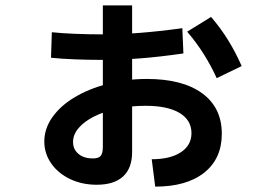

<svg xmlns="http://www.w3.org/2000/svg" viewBox="-20 -661 1040 715"><path d="M545 -68Q614 -68 653.5 -94Q693 -120 693 -165Q693 -214 648.5 -240.5Q604 -267 522 -267Q466 -267 417 -256.5Q368 -246 331 -227.5Q294 -209 273 -184.5Q252 -160 252 -132Q252 -113 261.5 -99.5Q271 -86 287 -78.5Q303 -71 326 -71Q347 -71 355 -80.5Q363 -90 363 -115V-641H472V-95Q472 -35 438.5 -4Q405 27 340 27Q286 27 241.5 6Q197 -15 171 -52Q145 -89 145 -134Q145 -182 175 -224.5Q205 -267 257.5 -298.5Q310 -330 379.5 -348.5Q449 -367 527 -367Q660 -367 733 -313.5Q806 -260 806 -163Q806 -70 740.5 -18Q675 34 558 34ZM358 -438Q310 -438 258.5 -440Q207 -442 170 -446L173 -541Q210 -537 261.5 -535Q313 -533 359 -533Q428 -533 499.5 -538.5Q571 -544 659 -556L663 -462Q573 -449 500.5 -443.5Q428 -438 358 -438ZM787 -370Q767 -414 740 -457.5Q713 -501 677 -543L766 -598Q802 -556 829.5 -511.5Q857 -467 880 -415Z"/></svg>

Font: M PLUS 2 Thin SemiBold
Style: Regular
Weight: 600
Version: Version 1.001